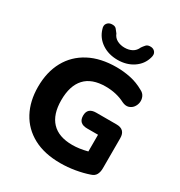

<svg xmlns="http://www.w3.org/2000/svg" viewBox="-216 -1093 1176 1254"><g transform="rotate(30 372.0 -466.5)"><path d="M409 -760Q341 -760 291 -793.5Q241 -827 224 -884Q215 -909 226.5 -925Q238 -941 258 -943Q285 -946 296.5 -932Q308 -918 317 -906Q328 -878 353 -865Q378 -852 409 -852Q441 -852 465 -865Q489 -878 501 -906Q509 -918 521 -931.5Q533 -945 559 -943Q579 -941 590 -925.5Q601 -910 593 -884Q577 -827 527 -793.5Q477 -760 409 -760ZM422 11Q302 11 218.5 -34Q135 -79 91.5 -160Q48 -241 48 -349Q48 -461 93.5 -543.5Q139 -626 224.5 -671Q310 -716 430 -716Q483 -716 535.5 -705Q588 -694 637 -666Q660 -655 669 -634.5Q678 -614 675 -592.5Q672 -571 659 -554Q646 -537 625 -531Q604 -525 578 -537Q513 -571 431 -571Q327 -571 275 -514.5Q223 -458 223 -349Q223 -242 275.5 -186.5Q328 -131 431 -131Q483 -131 544 -147V-273H462Q397 -273 397 -333Q397 -392 462 -392H615Q681 -392 681 -326V-99Q681 -71 670.5 -51.5Q660 -32 634 -24Q588 -8 532.5 1.5Q477 11 422 11Z"/></g></svg>

Font: Chiron GoRound TC EB
Style: Regular
Weight: 700
Designer: Ryoko NISHIZUKA 西塚涼子 (kana, bopomofo & ideographs); Paul D. Hunt (Latin, Greek & Cyrillic); Sandoll Communications 산돌커뮤니
Foundry: Adobe
Version: Version 1.000;hotconv 1.1.1;makeotfexe 2.6.0